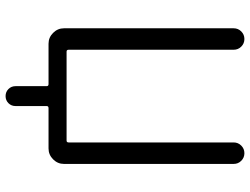

<svg xmlns="http://www.w3.org/2000/svg" viewBox="-128 -666 931 716"><g transform="rotate(90 338.0 -307.5)"><path d="M510.7 -712.9Q510.7 -729.5 522.5 -741.2Q534.2 -752.9 550.8 -752.9Q567.4 -752.9 579.1 -741.2Q590.8 -729.5 590.8 -712.9V-80.1Q590.8 -56.6 573.7 -39.6Q556.6 -22.5 533.2 -22.5H382.8Q375 -22.5 375 -15.6V100.6Q375 116.2 364.3 127Q353.5 137.7 337.9 137.7Q322.3 137.7 311.5 127Q300.8 116.2 300.8 100.6V-15.6Q300.8 -22.5 293 -22.5H142.6Q119.1 -22.5 102.1 -39.6Q85 -56.6 85 -80.1V-712.9Q85 -729.5 96.7 -741.2Q108.4 -752.9 125 -752.9Q141.6 -752.9 153.3 -741.2Q165 -729.5 165 -712.9V-97.7Q165 -89.8 171.9 -89.8H503.9Q510.7 -89.8 510.7 -97.7Z"/></g></svg>

Font: Gen Jyuu Gothic Normal
Style: Regular
Weight: 300
Designer: [Source Han Sans]
Ryoko NISHIZUKA  (kana & ideographs); Paul D. Hunt (Latin, Greek & Cyrillic); Wenlong ZHANG  (bopomofo
Version: Version 1.002.20150607